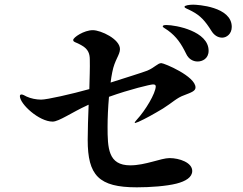

<svg xmlns="http://www.w3.org/2000/svg" viewBox="-20 -823 1040 821"><path d="M806 -803C790 -803 769 -800 769 -794C769 -788 781 -786 801 -775C837 -756 857 -734 884 -691C895 -673 911 -662 930 -662C949 -662 971 -678 971 -708C971 -795 823 -803 806 -803ZM692 -716C683 -716 676 -715 676 -710C676 -706 684 -703 698 -693C735 -666 755 -636 776 -593C786 -571 805 -560 825 -560C845 -560 872 -572 872 -606C872 -690 731 -716 692 -716ZM670 -553C654 -553 643 -535 610 -521C590 -513 512 -489 453 -470C455 -486 457 -500 460 -514C470 -567 493 -588 493 -613C493 -656 411 -694 377 -694C339 -694 293 -663 293 -652C293 -642 306 -643 329 -629C358 -613 364 -592 364 -568C365 -532 363 -488 362 -442C287 -421 181 -397 156 -397C135 -397 111 -402 94 -410C85 -415 77 -419 72 -419C68 -419 65 -417 65 -412C65 -378 147 -303 205 -303C232 -303 288 -343 354 -373C356 -374 357 -375 359 -375C357 -321 355 -271 355 -225C355 -73 402 -22 565 -22C623 -22 692 -27 735 -38C774 -48 802 -65 802 -92C802 -128 747 -147 705 -147C668 -147 602 -116 537 -116C442 -116 440 -190 440 -282C440 -318 442 -364 446 -409C535 -441 624 -462 634 -462C642 -462 646 -460 646 -453C645 -424 603 -352 564 -310C557 -302 556 -300 556 -299C556 -298 557 -297 558 -297C559 -297 562 -298 572 -302C603 -316 637 -335 677 -359C717 -384 736 -405 768 -416C799 -428 816 -434 816 -449C816 -497 682 -553 670 -553Z"/></svg>

Font: Shippori Mincho OTF
Style: Bold
Weight: 800
Designer: FONTDASU
Foundry: FONTDASU / Google Inc. / but / Adobe
Version: Version 3.300;hotconv 1.0.109;makeotfexe 2.5.65596